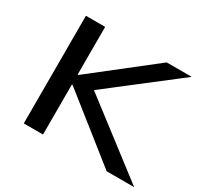

<svg xmlns="http://www.w3.org/2000/svg" viewBox="-147 -897 1141 1089"><g transform="rotate(30 423.5 -352.5)"><path d="M124 0V-705H250V-393H255L653 -705H817L341 -337L349 -382L847 0H667L255 -327H250V0Z"/></g></svg>

Font: Nunito Sans 7pt Expanded SemiBold
Style: Regular
Weight: 600
Width: 7
Designer: Vernon Adams
Foundry: Vernon Adams
Version: Version 3.101;gftools[0.9.27]